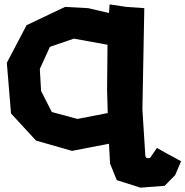

<svg xmlns="http://www.w3.org/2000/svg" viewBox="-20 -702 861 892"><path d="M489.3 -681.6 486.3 -641.6 389.6 -664.1 282.2 -669.9 103.5 -585 11.7 -410.2 31.2 -174.8 147.5 -48.8 314.5 -1 486.3 -34.2 491.2 57.6 522.5 134.8 632.8 169.9 745.1 161.1 793.9 111.3 821.3 46.9 757.8 12.7 709 -14.6 689.5 13.7 676.8 32.2H661.1L655.3 23.4L641.6 -193.4L650.4 -664.1L567.4 -669.9ZM477.5 -286.1 480.5 -176.8 339.8 -149.4 220.7 -181.6 170.9 -279.3 165 -381.8 211.9 -484.4 323.2 -522.5 479.5 -494.1Z"/></svg>

Font: MaokenAssortedSans-TC
Style: Regular
Weight: 500
Version: Version 0.83